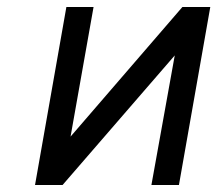

<svg xmlns="http://www.w3.org/2000/svg" viewBox="-20 -531 624 551"><path d="M80.5 0 170.5 -511H248.5L182.5 -139L503.5 -511H583.5L493.5 0H414.5L481.5 -372L159.5 0Z"/></svg>

Font: Overpass
Style: Italic
Weight: 400
Italic angle: -10°
Designer: Delve Withrington, Dave Bailey, Thomas Jockin
Foundry: Delve Fonts LLC
Version: Version 4.000